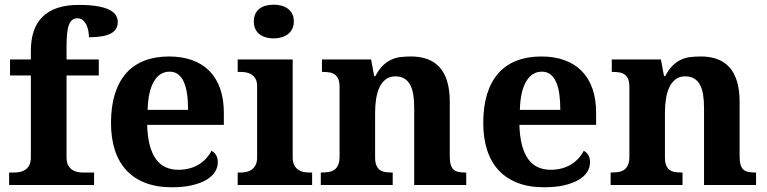

<svg xmlns="http://www.w3.org/2000/svg" viewBox="-20 -790 3275 820"><path d="M19 0V-53.2H41Q51.8 -53.2 64.2 -55.4Q76.7 -57.6 87.2 -64.5Q97.7 -71.3 104.7 -84Q111.8 -96.7 111.8 -118.2V-467.8H22.9V-536.1H111.8V-573.2Q111.8 -619.6 123.8 -656Q135.7 -692.4 160.9 -717.5Q186 -742.7 224.6 -755.9Q263.2 -769 315.9 -769Q364.3 -769 396.5 -763.4Q428.7 -757.8 447.8 -747.8Q466.8 -737.8 474.9 -724.6Q482.9 -711.4 482.9 -695.8Q482.9 -662.1 452.4 -646.5Q421.9 -630.9 359.9 -630.9Q359.9 -643.1 357.4 -657.2Q355 -671.4 349.1 -683.6Q343.3 -695.8 333.7 -703.9Q324.2 -711.9 310.1 -711.9Q297.9 -711.9 289.1 -705.3Q280.3 -698.7 274.7 -684.3Q269 -669.9 266.6 -647Q264.2 -624 264.2 -590.8V-536.1H401.9V-467.8H264.2V-118.2Q264.2 -96.7 271.2 -84Q278.3 -71.3 288.8 -64.5Q299.3 -57.6 311.8 -55.4Q324.2 -53.2 335 -53.2H381.8V0Z M704.1 -483.9Q662.1 -483.9 637.5 -442.4Q612.8 -400.9 610.4 -320.8H783.2Q783.2 -358.9 778.8 -389.2Q774.4 -419.4 764.9 -440.4Q755.4 -461.4 740.5 -472.7Q725.6 -483.9 704.1 -483.9ZM713.4 9.8Q649.9 9.8 601.3 -8.8Q552.7 -27.3 520 -62.5Q487.3 -97.7 470.7 -148.7Q454.1 -199.7 454.1 -265.1Q454.1 -335.4 470.7 -388.7Q487.3 -441.9 519 -477.5Q550.8 -513.2 596.9 -531Q643.1 -548.8 702.1 -548.8Q756.3 -548.8 799.8 -533.4Q843.3 -518.1 873.5 -487.8Q903.8 -457.5 919.9 -412.6Q936 -367.7 936 -308.1V-256.8H608.4Q609.9 -206.5 619.4 -170.4Q628.9 -134.3 645.8 -110.8Q662.6 -87.4 686.8 -76.2Q710.9 -64.9 742.2 -64.9Q768.1 -64.9 790 -71Q812 -77.1 829.8 -88.1Q847.7 -99.1 861.1 -114Q874.5 -128.9 883.3 -146Q910.2 -131.3 910.2 -97.2Q910.2 -75.7 898.4 -56.4Q886.7 -37.1 862.3 -22.5Q837.9 -7.8 801 1Q764.2 9.8 713.4 9.8Z M1064 -698.2Q1064 -717.3 1070.6 -731Q1077.1 -744.6 1088.6 -753.2Q1100.1 -761.7 1115.5 -765.9Q1130.9 -770 1148.9 -770Q1166 -770 1181.6 -765.9Q1197.3 -761.7 1209 -753.2Q1220.7 -744.6 1227.8 -731Q1234.9 -717.3 1234.9 -698.2Q1234.9 -679.7 1227.8 -666Q1220.7 -652.3 1209 -643.6Q1197.3 -634.8 1181.6 -630.4Q1166 -626 1148.9 -626Q1130.9 -626 1115.5 -630.4Q1100.1 -634.8 1088.6 -643.6Q1077.1 -652.3 1070.6 -666Q1064 -679.7 1064 -698.2ZM1006.8 -53.2Q1018.1 -53.2 1030.5 -55.4Q1043 -57.6 1053.5 -64.5Q1064 -71.3 1071 -84Q1078.1 -96.7 1078.1 -118.2V-421.9Q1078.1 -441.9 1071 -453.9Q1064 -465.8 1053.2 -472.4Q1042.5 -479 1030 -481Q1017.6 -482.9 1006.8 -482.9H995.1V-536.1H1230V-118.2Q1230 -96.7 1237.1 -84Q1244.1 -71.3 1254.6 -64.5Q1265.1 -57.6 1277.8 -55.4Q1290.5 -53.2 1301.3 -53.2H1313V0H995.1V-53.2Z M1749 0V-329.1Q1749 -361.3 1744.9 -386.5Q1740.7 -411.6 1731.2 -428.7Q1721.7 -445.8 1706.3 -454.8Q1690.9 -463.9 1668.9 -463.9Q1644 -463.9 1627.4 -451.2Q1610.8 -438.5 1600.8 -417.2Q1590.8 -396 1586.4 -367.9Q1582 -339.8 1582 -309.1V-118.2Q1582 -97.2 1587.2 -84.5Q1592.3 -71.8 1601.6 -64.7Q1610.8 -57.6 1624.3 -55.4Q1637.7 -53.2 1654.3 -53.2H1657.2V0H1350.1V-53.2H1352.1Q1369.1 -53.2 1383.3 -55.4Q1397.5 -57.6 1408 -64.9Q1418.5 -72.3 1424.3 -85.9Q1430.2 -99.6 1430.2 -122.1V-418Q1430.2 -439 1425 -451.7Q1419.9 -464.4 1410.4 -471.4Q1400.9 -478.5 1387.7 -480.7Q1374.5 -482.9 1357.9 -482.9H1355V-536.1H1564.9L1578.1 -464.8H1583Q1598.1 -493.2 1615 -509.8Q1631.8 -526.4 1650.9 -535.2Q1669.9 -543.9 1691.2 -546.4Q1712.4 -548.8 1735.8 -548.8Q1774.4 -548.8 1805.2 -537.6Q1835.9 -526.4 1857.2 -502.9Q1878.4 -479.5 1889.6 -443.1Q1900.9 -406.7 1900.9 -356V-124Q1900.9 -100.6 1905 -86.7Q1909.2 -72.8 1917.5 -65.4Q1925.8 -58.1 1938.5 -55.7Q1951.2 -53.2 1968.3 -53.2H1971.2V0Z M2293.9 -483.9Q2252 -483.9 2227.3 -442.4Q2202.6 -400.9 2200.2 -320.8H2373Q2373 -358.9 2368.7 -389.2Q2364.3 -419.4 2354.7 -440.4Q2345.2 -461.4 2330.3 -472.7Q2315.4 -483.9 2293.9 -483.9ZM2303.2 9.8Q2239.7 9.8 2191.2 -8.8Q2142.6 -27.3 2109.9 -62.5Q2077.1 -97.7 2060.5 -148.7Q2043.9 -199.7 2043.9 -265.1Q2043.9 -335.4 2060.5 -388.7Q2077.1 -441.9 2108.9 -477.5Q2140.6 -513.2 2186.8 -531Q2232.9 -548.8 2292 -548.8Q2346.2 -548.8 2389.6 -533.4Q2433.1 -518.1 2463.4 -487.8Q2493.7 -457.5 2509.8 -412.6Q2525.9 -367.7 2525.9 -308.1V-256.8H2198.2Q2199.7 -206.5 2209.2 -170.4Q2218.8 -134.3 2235.6 -110.8Q2252.4 -87.4 2276.6 -76.2Q2300.8 -64.9 2332 -64.9Q2357.9 -64.9 2379.9 -71Q2401.9 -77.1 2419.7 -88.1Q2437.5 -99.1 2450.9 -114Q2464.4 -128.9 2473.1 -146Q2500 -131.3 2500 -97.2Q2500 -75.7 2488.3 -56.4Q2476.6 -37.1 2452.1 -22.5Q2427.7 -7.8 2390.9 1Q2354 9.8 2303.2 9.8Z M2986.8 0V-329.1Q2986.8 -361.3 2982.7 -386.5Q2978.5 -411.6 2969 -428.7Q2959.5 -445.8 2944.1 -454.8Q2928.7 -463.9 2906.7 -463.9Q2881.8 -463.9 2865.2 -451.2Q2848.6 -438.5 2838.6 -417.2Q2828.6 -396 2824.2 -367.9Q2819.8 -339.8 2819.8 -309.1V-118.2Q2819.8 -97.2 2825 -84.5Q2830.1 -71.8 2839.4 -64.7Q2848.6 -57.6 2862.1 -55.4Q2875.5 -53.2 2892.1 -53.2H2895V0H2587.9V-53.2H2589.8Q2606.9 -53.2 2621.1 -55.4Q2635.3 -57.6 2645.8 -64.9Q2656.2 -72.3 2662.1 -85.9Q2668 -99.6 2668 -122.1V-418Q2668 -439 2662.8 -451.7Q2657.7 -464.4 2648.2 -471.4Q2638.7 -478.5 2625.5 -480.7Q2612.3 -482.9 2595.7 -482.9H2592.8V-536.1H2802.7L2815.9 -464.8H2820.8Q2835.9 -493.2 2852.8 -509.8Q2869.6 -526.4 2888.7 -535.2Q2907.7 -543.9 2929 -546.4Q2950.2 -548.8 2973.6 -548.8Q3012.2 -548.8 3043 -537.6Q3073.7 -526.4 3095 -502.9Q3116.2 -479.5 3127.4 -443.1Q3138.7 -406.7 3138.7 -356V-124Q3138.7 -100.6 3142.8 -86.7Q3147 -72.8 3155.3 -65.4Q3163.6 -58.1 3176.3 -55.7Q3189 -53.2 3206.1 -53.2H3209V0Z"/></svg>

Font: Droids
Style: b
Weight: 700
Foundry: Ascender Corporation
Version: Version 1.00 build 113